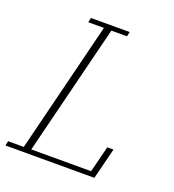

<svg xmlns="http://www.w3.org/2000/svg" viewBox="-135 -798 816 899"><g transform="rotate(20 273.0 -349.0)"><path d="M-2 -23H76L238 -675H160L165 -698H358L353 -675H275L113 -24H411L444 -155H475L436 0H-7Z"/></g></svg>

Font: IBM Plex Serif ExtraLight
Style: Italic
Weight: 200
Italic angle: -14°
Designer: Mike Abbink, Paul van der Laan, Pieter van Rosmalen
Foundry: Bold Monday
Version: Version 2.5